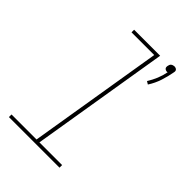

<svg xmlns="http://www.w3.org/2000/svg" viewBox="-220 -844 939 939"><g transform="rotate(45 250.0 -374.0)"><path d="M389 -593 374 -602Q389 -626 399.5 -651.5Q410 -677 415 -704Q414 -704 413 -703.5Q412 -703 411 -703Q407 -703 403 -704.5Q399 -706 396 -709Q393 -712 392.5 -716.5Q392 -721 393 -726Q394 -730 395.5 -734.5Q397 -739 401 -742Q405 -745 410 -746.5Q415 -748 419 -748Q423 -748 427 -746.5Q431 -745 434 -742Q437 -739 437.5 -734.5Q438 -730 437 -726Q431 -692 420 -658Q409 -624 389 -593ZM371 0H21V-18H194L309 -717H152V-735H332L214 -18H371Z"/></g></svg>

Font: Iosevka Term Curly Th Obl
Style: Regular
Weight: 100
Italic angle: -9°
Designer: Belleve Invis
Foundry: Belleve Invis
Version: Version 32.3.0